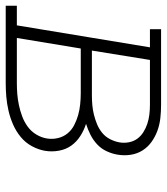

<svg xmlns="http://www.w3.org/2000/svg" viewBox="8 -592 570 655"><g transform="rotate(90 292.5 -265.0)"><path d="M-15 0V-38H52L127 -492H65V-530H323Q346 -530 368.5 -527.5Q391 -525 411.5 -517.5Q432 -510 449.5 -497.5Q467 -485 478.5 -467Q490 -449 493.5 -426.5Q497 -404 493 -381Q490 -363 481.5 -344.5Q473 -326 458 -312Q443 -298 425 -289Q407 -280 388 -274Q410 -267 429.5 -254.5Q449 -242 462 -224Q475 -206 479.5 -182Q484 -158 480 -134Q476 -111 464 -89Q452 -67 432.5 -51Q413 -35 390 -25Q367 -15 343 -9.5Q319 -4 295.5 -2Q272 0 249 0ZM138 -294H292Q308 -294 324.5 -295.5Q341 -297 357 -301Q373 -305 389 -311.5Q405 -318 418.5 -329Q432 -340 440 -355.5Q448 -371 451 -387Q454 -403 451 -419.5Q448 -436 439 -448.5Q430 -461 416.5 -469.5Q403 -478 388 -483Q373 -488 356.5 -490Q340 -492 323 -492H170ZM95 -38H249Q268 -38 286.5 -39.5Q305 -41 324 -45Q343 -49 362 -56Q381 -63 397.5 -75Q414 -87 424.5 -104.5Q435 -122 438 -141Q441 -160 436.5 -178.5Q432 -197 420.5 -211Q409 -225 392.5 -233.5Q376 -242 358.5 -247Q341 -252 321.5 -254Q302 -256 283 -256H131Z"/></g></svg>

Font: Iosevka Slab XLtExObl
Style: Regular
Weight: 200
Width: 7
Italic angle: -9°
Monospace: yes
Designer: Belleve Invis
Foundry: Belleve Invis
Version: Version 11.1.1; ttfautohint (v1.8.3)